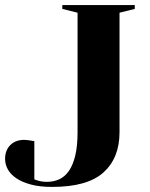

<svg xmlns="http://www.w3.org/2000/svg" viewBox="-20 -720 590 755"><path d="M165 -5Q191 -5 213 -15Q235 -25 251 -48Q267 -71 276 -108.5Q285 -146 285 -200V-670L225 -685V-700H510V-685L450 -670V-200Q450 -99 387 -42Q324 15 185 15Q136 15 101 5.5Q66 -4 43.5 -19.5Q21 -35 10.5 -54.5Q0 -74 0 -95Q0 -129 20.5 -149.5Q41 -170 75 -170Q83 -170 89.5 -169Q96 -168 102 -167Q108 -166 115 -165V-15Q121 -12 129 -10Q144 -5 165 -5Z"/></svg>

Font: Yeseva One
Style: Regular
Weight: 400
Designer: Jovanny Lemonad
Foundry: Jovanny Lemonad
Version: Version 2.001; ttfautohint (v0.91) -l 8 -r 50 -G 200 -x 0 -w